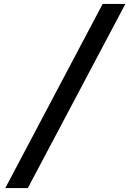

<svg xmlns="http://www.w3.org/2000/svg" viewBox="-20 -850 660 980"><path d="M7 110 504 -830H620L122 110Z"/></svg>

Font: NKDuy Mono SemiBold
Style: Italic
Weight: 600
Italic angle: -9°
Monospace: yes
Designer: NKDuy
Foundry: NKDuy
Version: Version 2.251; ttfautohint (v1.8.4.7-5d5b)